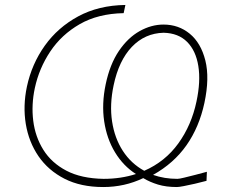

<svg xmlns="http://www.w3.org/2000/svg" viewBox="-20 -745 908 774"><path d="M396 9Q305.5 9 240 -24.5Q174.5 -58 135.2 -115.2Q96 -172.5 84 -245.2Q72 -318 88.5 -396Q108 -487 160.5 -560.8Q213 -634.5 295.2 -679Q377.5 -723.5 485.5 -725L478.5 -692Q375 -690 301.2 -647.5Q227.5 -605 182.5 -537.2Q137.5 -469.5 120.5 -390.5Q106 -323 114 -258.2Q122 -193.5 154.8 -141Q187.5 -88.5 247.5 -57Q307.5 -25.5 397.5 -24Q467.5 -24 528 -43.5Q477 -76 443.8 -130.8Q410.5 -185.5 400 -255.8Q389.5 -326 406 -405Q423 -486 459.2 -539.5Q495.5 -593 542.8 -619.5Q590 -646 639 -646Q700 -646 745 -609Q790 -572 807.8 -501.2Q825.5 -430.5 804 -330Q783 -232.5 731.8 -159.5Q680.5 -86.5 597 -40Q642.5 -24 695 -24Q702.5 -24 722.2 -28.8Q742 -33.5 767 -40Q792 -46.5 814 -52.5L812.5 -16Q790 -10 765.2 -4.2Q740.5 1.5 720.8 5.2Q701 9 693 9Q649.5 9 616.8 -1Q584 -11 557.5 -27Q482.5 9 396 9ZM438 -401Q421.5 -323 431.8 -255.5Q442 -188 475.2 -136.8Q508.5 -85.5 561.5 -56.5Q646 -93.5 699 -167Q752 -240.5 772 -335.5Q789.5 -417 779.5 -479Q769.5 -541 734.2 -576.2Q699 -611.5 639.5 -613Q564 -611 511.5 -556Q459 -501 438 -401Z"/></svg>

Font: Commissioner Loud Thin
Style: Italic
Weight: 100
Italic angle: -12°
Designer: Kostas Bartsokas
Foundry: Kostas Bartsokas
Version: Version 1.000; ttfautohint (v1.8.3)